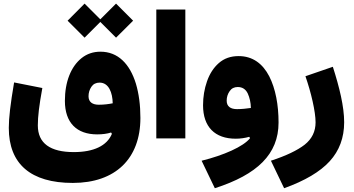

<svg xmlns="http://www.w3.org/2000/svg" viewBox="-20 -752 1925 1043"><path d="M439.5 -547.4 524.9 -632.8 610.4 -547.4 703.1 -639.6 610.4 -732.4 524.9 -647 439.5 -732.4 347.2 -639.6ZM525.9 -471.2C486.3 -471.2 452.1 -459.5 423.3 -436.5C365.2 -390.1 332.5 -307.1 332.5 -204.1C332.5 -85 397 -22 507.8 -22C536.6 -22 562 -25.4 583.5 -32.2L587.9 -24.9C561 40 488.8 74.2 380.9 74.2C253.4 74.2 185.5 26.9 185.5 -70.8C185.5 -119.6 192.9 -180.7 210 -273.9L56.6 -304.2C36.6 -186.5 27.8 -111.8 27.8 -57.1C27.8 138.7 147 241.7 375.5 241.7C607.4 241.7 742.7 109.4 742.7 -111.3C742.7 -181.2 734.4 -243.2 718.3 -297.4C685.1 -405.8 620.1 -471.2 525.9 -471.2ZM592.3 -190.9C570.3 -186.5 545.4 -183.1 516.6 -183.1C482.9 -183.1 460.9 -197.3 460.9 -229C460.9 -248 466.3 -265.6 476.6 -280.8C486.8 -295.9 502 -303.2 521 -303.2C571.3 -303.2 591.3 -248 592.3 -190.9Z M986.8 -700.2H829.1V0H986.8Z M1338.4 -1.5C1303.2 43.9 1194.8 91.8 1075.2 121.1L1147 270.5C1377.9 196.3 1493.2 85.4 1493.2 -86.4C1493.2 -181.6 1477.1 -270 1442.4 -337.9C1407.2 -405.8 1353 -447.3 1276.4 -447.3C1232.9 -447.3 1197.3 -434.6 1168.5 -409.2C1139.6 -383.8 1118.7 -350.6 1104.5 -310.1C1090.3 -269.5 1083 -226.1 1083 -180.2C1083 -63 1147 1.5 1260.7 1.5C1285.6 1.5 1312.5 -2.4 1334 -8.8ZM1342.8 -165.5C1318.8 -162.1 1293.5 -159.2 1267.6 -159.2C1232.9 -159.2 1211.4 -173.3 1211.4 -205.1C1211.4 -224.1 1216.8 -241.7 1227.5 -256.8C1237.8 -272 1252.4 -279.3 1271.5 -279.3C1296.4 -279.3 1314.5 -267.6 1325.7 -244.6C1336.4 -221.2 1342.3 -194.8 1342.8 -165.5Z M1639.2 -337.9C1669.9 -250 1694.3 -145.5 1694.3 -87.4C1694.3 -37.6 1674.3 2.9 1634.8 34.2C1595.2 64.9 1534.2 94.2 1451.7 121.1L1523.4 270.5C1636.2 230 1718.8 181.2 1771 124C1823.2 66.9 1849.6 -3.9 1849.6 -87.9C1849.6 -173.3 1823.7 -278.3 1788.1 -389.2Z"/></svg>

Font: Estedad ExtraBold
Style: Regular
Weight: 800
Designer: Amin Abedi
Version: Version 7.3